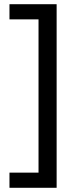

<svg xmlns="http://www.w3.org/2000/svg" viewBox="-20 -734 369 912"><path d="M25 86H163V-642H25V-714H249V158H25Z"/></svg>

Font: Noto Sans Batak
Style: Regular
Weight: 400
Designer: Monotype Design Team
Foundry: Monotype Imaging Inc.
Version: Version 2.002; ttfautohint (v1.8.4.7-5d5b)